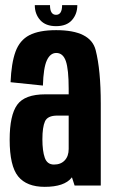

<svg xmlns="http://www.w3.org/2000/svg" viewBox="-20 -720 437 745"><path d="M269.5 0 259 -32.5Q258.5 -31.5 258 -30.5Q229.5 5 153.5 5Q83.5 5 50.5 -35.5Q17.5 -76 17.5 -178Q17.5 -273 46.8 -313.5Q76 -354 156 -354H246.5V-375.5Q246.5 -451 235.5 -482.8Q224.5 -514.5 198.5 -514.5Q175 -514.5 161.8 -485.8Q148.5 -457 146.5 -388L21 -401Q24 -475 40.2 -519.5Q56.5 -564 94 -583.5Q131.5 -603 198 -603Q331.5 -603 351.2 -525.5Q371 -448 371 -318V0ZM246.5 -142V-271.5H202.5Q164.5 -271.5 154.5 -249Q144.5 -226.5 144.5 -179.5Q144.5 -134 153.8 -107.8Q163 -81.5 189.5 -81.5Q216 -81.5 231.2 -97.8Q246.5 -114 246.5 -142ZM197.5 -618.5Q157 -618.5 136 -642Q115 -665.5 115 -700H174Q174 -662.5 197.5 -662.5Q221 -662.5 221 -700H280Q280 -665.5 259.2 -642Q238.5 -618.5 197.5 -618.5Z"/></svg>

Font: Anybody Condensed SemiBold
Style: Regular
Weight: 600
Width: 3
Designer: Tyler Finck
Foundry: Etcetera Type Company
Version: Version 1.010; ttfautohint (v1.8.3) -l 8 -r 50 -G 200 -x 14 